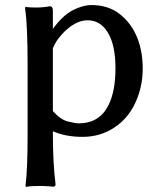

<svg xmlns="http://www.w3.org/2000/svg" viewBox="-20 -526 641 764"><path d="M80.1 -489.3V-498H84Q97.7 -496.1 124.5 -496.1Q151.4 -496.1 177.7 -501H178.7Q189.5 -501 190.4 -486.3V-411.1Q230.5 -465.8 270.5 -485.8Q310.5 -505.9 343.8 -505.9Q410.2 -505.9 455.6 -470.7Q501 -435.5 524.4 -379.9Q547.9 -324.2 547.9 -252.4Q547.9 -180.7 518.6 -117.2Q489.3 -53.7 433.6 -17.6Q377.9 18.6 309.1 18.6Q240.2 18.6 190.4 -3.9V9.8Q190.4 119.1 201.2 210V210.9L195.3 216.8H193.4Q160.2 213.9 139.6 213.9Q101.6 213.9 82 217.8V209Q89.8 146.5 89.8 9.8V-266.6Q89.8 -426.8 80.1 -489.3ZM190.4 -84Q220.7 -49.8 250.5 -42.5Q280.3 -35.2 293 -35.2Q375 -35.2 411.1 -106.4Q439.5 -162.1 439.5 -253.9Q439.5 -345.7 409.7 -395.5Q379.9 -445.3 328.6 -445.3Q277.3 -445.3 225.6 -388.7Q202.1 -363.3 190.4 -334Z"/></svg>

Font: GenEi LateMin v2
Style: Medium
Weight: 500
Designer: o_tamon (Modified)
Foundry: o_tamon / Adobe Systems Incorporated / FONT 910 / Philipp H. Poll
Version: Version 2.1;Original Version 1.004